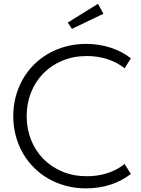

<svg xmlns="http://www.w3.org/2000/svg" viewBox="-20 -1000 761 1034"><path d="M51.4 -374.5Q51.4 -319.5 64.8 -269.3Q78.2 -219.1 102.7 -175.9Q127.3 -132.7 162.5 -97.5Q197.7 -62.3 241.1 -37.5Q284.5 -12.7 335.7 0.9Q386.8 14.5 443.6 14.5Q479.1 14.5 512.3 9.3Q545.5 4.1 576.1 -5.9Q606.8 -15.9 634.1 -30.5Q661.4 -45 685 -63.2L650.9 -116.8Q610.9 -84.5 558.9 -67.7Q506.8 -50.9 448.2 -50.9Q375.5 -50.9 315.7 -75.9Q255.9 -100.9 213.2 -144.5Q170.5 -188.2 147 -247.3Q123.6 -306.4 123.6 -374.5Q123.6 -442.7 147 -501.8Q170.5 -560.9 213.2 -604.5Q255.9 -648.2 315.7 -673.2Q375.5 -698.2 448.2 -698.2Q506.8 -698.2 558.9 -681.4Q610.9 -664.5 650.9 -632.3L685 -685.9Q661.4 -704.5 634.1 -718.9Q606.8 -733.2 576.1 -743.2Q545.5 -753.2 512.3 -758.4Q479.1 -763.6 443.6 -763.6Q386.8 -763.6 335.7 -750Q284.5 -736.4 241.1 -711.6Q197.7 -686.8 162.5 -651.6Q127.3 -616.4 102.7 -573.2Q78.2 -530 64.8 -479.8Q51.4 -429.5 51.4 -374.5ZM345 -878.6 367.3 -844.5 536.8 -925.9 507.7 -979.5Z"/></svg>

Font: Spartan MB
Style: Regular
Weight: 212
Designer: Matt Bailey, Mirko Velimirovic
Foundry: Matt Bailey
Version: Version 1.005